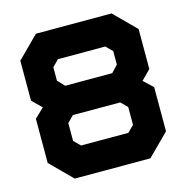

<svg xmlns="http://www.w3.org/2000/svg" viewBox="-104 -798 870 896"><g transform="rotate(-15 331.0 -350.0)"><path d="M148 0 45 -103V-316.5L90 -359.5L45 -404V-597L148 -700H513.5L616.5 -597V-404L571.5 -358.5L616.5 -316.5V-103L513.5 0ZM217 -430H444.5L475.5 -463V-528L445 -558.5H216.5L186 -528V-463ZM216.5 -141.5H445L475.5 -172V-258L445 -288.5H216.5L186 -258V-172Z"/></g></svg>

Font: Tourney Expanded Black
Style: Regular
Weight: 900
Width: 7
Designer: Tyler Finck
Foundry: Etcetera Type Co
Version: Version 1.010; ttfautohint (v1.8.3)